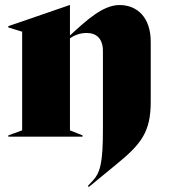

<svg xmlns="http://www.w3.org/2000/svg" viewBox="-20 -543 679 763"><path d="M333 200 445 108C540 30 579 -18 579 -138V-377C579 -474 525 -523 455 -523C389 -523 323 -462 258 -402V-523H257L13 -439V-434L68 -417V-25L13 -5V0H308V-5L258 -25V-391C274 -402 297 -412 324 -412C364 -412 389 -389 389 -340V-28C389 104 379 144 346 178L329 196Z"/></svg>

Font: Nyght Serif Dark
Style: Regular
Weight: 800
Designer: Maksym Kobuzan
Version: Version 0.410;Glyphs 3.1.2 (3151)